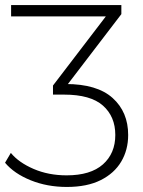

<svg xmlns="http://www.w3.org/2000/svg" viewBox="-44 -542 567 761"><path d="M221 199Q143 199 77.5 172.5Q12 146 -24 103L-1 64Q30 102 89 127.5Q148 153 220 153Q315 153 364 109.5Q413 66 413 -7Q413 -80 364 -123.5Q315 -167 210 -167H166V-203L390 -496L394 -477H0V-522H437V-486L213 -193L194 -209H216Q341 -209 402.5 -153.5Q464 -98 464 -7Q464 52 436.5 98.5Q409 145 355 172Q301 199 221 199Z"/></svg>

Font: MOST Montserrat Light
Style: Regular
Weight: 300
Designer: Julieta Ulanovsky
Foundry: Julieta Ulanovsky
Version: Version 8.000;March 11, 2024;FontCreator 15.0.0.2926 64-bit